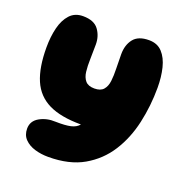

<svg xmlns="http://www.w3.org/2000/svg" viewBox="-114 -570 783 820"><g transform="rotate(20 277.5 -160.0)"><path d="M192 148Q159 148 130.5 139.5Q102 131 84 112.5Q66 94 66 65Q66 30 98 12Q130 -6 170 -4Q214 -3 238.5 -8.5Q263 -14 276 -30Q184 -30 129 -57Q74 -84 49.5 -141Q25 -198 25 -289Q25 -338 35 -378.5Q45 -419 67.5 -443.5Q90 -468 127 -468Q177 -468 198 -439.5Q219 -411 219 -373Q219 -339 218 -306.5Q217 -274 220 -249Q223 -224 236 -209Q249 -194 277 -194Q305 -194 318 -209Q331 -224 334 -249Q337 -274 336 -305.5Q335 -337 335 -371Q335 -413 356.5 -440.5Q378 -468 427 -468Q465 -468 487.5 -443.5Q510 -419 520 -378.5Q530 -338 530 -289Q530 -207 512.5 -128.5Q495 -50 455.5 12Q416 74 351.5 111Q287 148 192 148Z"/></g></svg>

Font: Cherry Bomb One
Style: Regular
Weight: 400
Designer: satsuyako
Foundry: satsuyako
Version: Version 4.100; ttfautohint (v1.8.3)